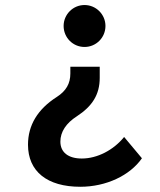

<svg xmlns="http://www.w3.org/2000/svg" viewBox="-20 -547 626 753"><path d="M294.9 185.5C396.5 185.5 489.7 141.1 536.6 73.7L466.8 -9.8C425.3 41.5 361.8 74.7 300.8 74.7C247.6 74.7 216.8 50.3 216.8 8.3C216.8 -29.8 239.3 -64 281.2 -90.8C341.8 -130.4 371.1 -175.8 371.1 -241.7V-285.2H255.9V-258.8C255.9 -219.2 239.3 -190.4 203.1 -167C127.4 -118.7 89.8 -55.7 89.8 20.5C89.8 125 164.6 185.5 294.9 185.5ZM311.5 -527.3C266.1 -527.3 229.5 -490.2 229.5 -445.3C229.5 -399.4 266.1 -362.8 311.5 -362.8C356.9 -362.8 393.6 -399.4 393.6 -445.3C393.6 -490.2 356.9 -527.3 311.5 -527.3Z"/></svg>

Font: Cascadia Code NF SemiBold
Style: Regular
Weight: 600
Monospace: yes
Designer: Aaron Bell
Foundry: Saja Typeworks
Version: Version 2404.023